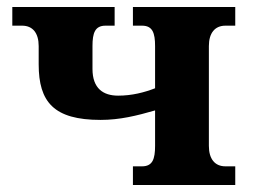

<svg xmlns="http://www.w3.org/2000/svg" viewBox="-20 -526 726 546"><path d="M266 -185C321 -185 369 -197 421 -212V-111C421 -74 414 -53 384 -53H358V0H649V-53H621C591 -53 574 -74 574 -111V-395C574 -432 591 -453 621 -453H649V-506H358V-453H384C414 -453 421 -432 421 -395V-275C390 -263 355 -254 316 -254C274 -254 243 -274 243 -330V-395C243 -432 250 -453 280 -453H306V-506H15V-453H43C73 -453 90 -432 90 -395V-343C90 -236 133 -185 266 -185Z"/></svg>

Font: LT Superior Serif ExtraBold
Style: Regular
Weight: 800
Designer: Daniel Lyons
Foundry: LyonsType
Version: Version 2.120;FEAKit 1.0